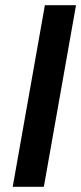

<svg xmlns="http://www.w3.org/2000/svg" viewBox="-20 -720 313 740"><path d="M29 0 153 -700H273L149 0Z"/></svg>

Font: DM Sans 9pt SemiBold
Style: Italic
Weight: 600
Italic angle: -10°
Version: Version 4.004;gftools[0.9.30]